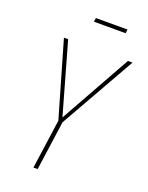

<svg xmlns="http://www.w3.org/2000/svg" viewBox="-154 -910 759 987"><g transform="rotate(20 225.0 -416.0)"><path d="M450 -681 217 -270 179 0H156L194 -270L75 -681H98L208 -293L425 -681ZM365 -811H192L195 -832H368Z"/></g></svg>

Font: Fira Sans Extra Condensed Thin
Style: Italic
Weight: 250
Width: 3
Italic angle: -8°
Designer: Carrois Corporate & Edenspiekermann AG
Foundry: Carrois Corporate GbR & Edenspiekermann AG
Version: Version 4.203